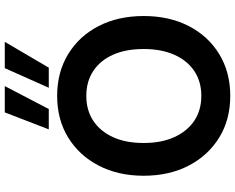

<svg xmlns="http://www.w3.org/2000/svg" viewBox="-110 -861 983 803"><g transform="rotate(-90 381.5 -459.5)"><path d="M382 12Q283 12 208 -34Q133 -80 90.5 -161.5Q48 -243 48 -350Q48 -457 90.5 -538.5Q133 -620 208 -666Q283 -712 382 -712Q481 -712 556.5 -666Q632 -620 674 -538.5Q716 -457 716 -350Q716 -243 674 -161.5Q632 -80 556.5 -34Q481 12 382 12ZM382 -109Q442 -109 486 -138.5Q530 -168 554 -222Q578 -276 578 -350Q578 -425 554 -478.5Q530 -532 486 -561Q442 -590 382 -590Q322 -590 278 -561Q234 -532 209.5 -478.5Q185 -425 185 -350Q185 -276 209.5 -222Q234 -168 278 -138.5Q322 -109 382 -109ZM416 -747 498 -931H608L500 -747ZM242 -747 313 -931H423L327 -747Z"/></g></svg>

Font: DM Sans 10pt
Style: Bold
Weight: 700
Version: Version 4.004;gftools[0.9.30]